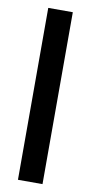

<svg xmlns="http://www.w3.org/2000/svg" viewBox="-82 -735 365 770"><g transform="rotate(10 100.0 -350.0)"><path d="M50 0H150V-700H50Z"/></g></svg>

Font: Connection Serif
Style: Regular
Weight: 400
Version: Version 0.2